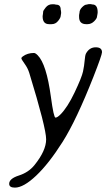

<svg xmlns="http://www.w3.org/2000/svg" viewBox="-20 -690 514 908"><path d="M224.1 -575.7H212.4Q181.6 -575.7 181.6 -612.3V-615.2L182.1 -616.7L183.6 -628.4Q184.1 -629.9 184.1 -634.8Q184.1 -639.6 196.3 -654.8Q208.5 -669.9 227.1 -669.9H235.8L245.6 -668Q267.1 -668 267.1 -644.5Q268.1 -641.6 268.1 -640.1L269 -632.8V-627L267.1 -615.2Q267.1 -606.4 254.9 -591.1Q242.7 -575.7 224.1 -575.7ZM393.6 -575.7H387.7Q354 -575.7 354 -609.9V-618.7L356 -630.4Q356 -643.6 368.2 -655.8Q380.4 -668 388.2 -668L399.4 -670.4H409.7Q414.1 -668.9 417 -668.9Q441.9 -668.9 441.9 -631.8V-630.4L441.4 -628.9Q441.4 -627.4 441.4 -626L439 -612.8Q439 -603 425.3 -589.4Q411.6 -575.7 393.6 -575.7ZM118.7 -344.2Q111.8 -367.2 96.4 -388.4Q81.1 -409.7 81.1 -414.1Q81.1 -418.5 87.9 -423.3Q109.9 -439.5 140.6 -439.5Q147.5 -439.5 158.2 -428.7Q199.7 -387.2 220.7 -231.9Q233.9 -133.8 242.4 -133.8Q251 -133.8 265.6 -148.4Q299.3 -182.1 333 -253.2Q366.7 -324.2 372.6 -351.8Q378.4 -379.4 380.4 -404.1Q382.3 -428.7 386.7 -437Q402.8 -466.3 432.6 -466.3Q462.4 -466.3 462.4 -442.9Q462.4 -430.2 422.4 -328.1Q341.3 -122.1 276.1 -19Q210.9 84 151.1 140.6Q91.3 197.3 50.3 197.3Q23.4 197.3 23.4 179.2Q23.4 154.8 69.1 140.1Q114.7 125.5 142.6 91.3Q198.2 22.5 198.2 -31Q198.2 -84.5 118.7 -344.2Z"/></svg>

Font: Averia Libre Light
Style: Italic
Weight: 300
Italic angle: -8.5°
Version: Version 1.002